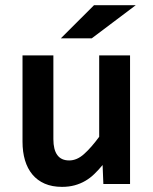

<svg xmlns="http://www.w3.org/2000/svg" viewBox="-20 -710 590 741"><path d="M186 -496.1V-172.9Q186 -132.3 201.2 -111.6Q216.3 -90.8 247.1 -90.8Q276.9 -90.8 304.4 -115.5Q332 -140.1 362.8 -182.1V-496.1H481.9V0H378.9L376 -73.2Q360.4 -54.2 344.2 -38.6Q328.1 -22.9 309.3 -12Q290.5 -1 268.3 5.1Q246.1 11.2 219.2 11.2Q181.2 11.2 152.6 -1.2Q124 -13.7 105 -36.6Q85.9 -59.6 76.4 -91.6Q66.9 -123.5 66.9 -163.1V-496.1ZM334 -562H214.8L342.8 -689.9H503.9ZM0 -496.1Z"/></svg>

Font: Code New Roman
Style: Bold
Weight: 700
Monospace: yes
Designer: Sam Radian
Foundry: Code New Roman
Version: Version 1.508 October 19, 2014